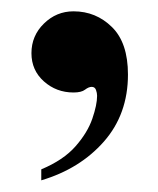

<svg xmlns="http://www.w3.org/2000/svg" viewBox="-20 -155 275 334"><path d="M202.6 -25.4Q202.6 43.5 160.9 91.1Q119.1 138.7 51.8 158.7V139.6Q90.3 123.5 111.3 99.6Q132.3 75.7 140.6 51.5Q148.9 27.3 148.9 11.7Q148.9 6.8 147 1.5Q145 -3.9 139.6 -3.9Q134.3 -3.9 127.9 1Q121.6 5.9 107.9 5.9Q78.1 5.9 56.4 -13.4Q34.7 -32.7 34.7 -62.5Q34.7 -92.8 56.4 -114Q78.1 -135.3 107.9 -135.3Q147 -135.3 174.8 -107.9Q202.6 -80.6 202.6 -25.4Z"/></svg>

Font: Scheherazade New
Style: Bold
Weight: 700
Designer: SIL International
Foundry: SIL International
Version: Version 4.000